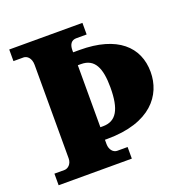

<svg xmlns="http://www.w3.org/2000/svg" viewBox="-128 -831 918 949"><g transform="rotate(-20 331.5 -357.0)"><path d="M21 0H406V-61H351C331 -61 313 -81 313 -110V-133H325C554 -133 640 -250 640 -371C640 -503 545 -593 347 -593H313V-604C313 -636 327 -653 351 -653H406V-714H21V-653H74C92 -653 113 -636 113 -600V-108C113 -78 92 -61 74 -61H21ZM327 -199H313V-525H330C401 -525 427 -470 427 -367C427 -252 397 -199 327 -199Z"/></g></svg>

Font: Noto Serif Georgian Black
Style: Regular
Weight: 900
Designer: Monotype Design Team, Akaki Razmadze
Foundry: Google LLC
Version: Version 2.003